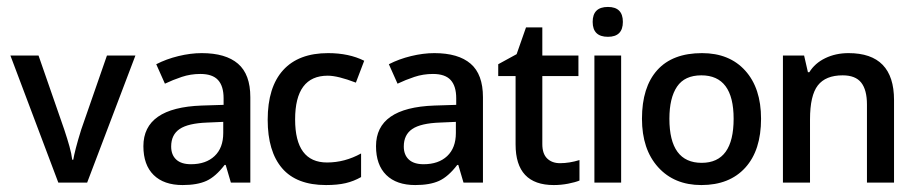

<svg xmlns="http://www.w3.org/2000/svg" viewBox="-20 -527 2620 553"><path d="M148 -1 10 -367H91L165 -154Q174 -127 180 -105.5Q186 -84 188 -67H191Q193 -79 198.5 -100.5Q204 -122 214 -154L288 -367H370L231 -1Z M645 -1 630 -52H627Q601 -18 574.5 -6Q548 6 506 6Q452 6 422.5 -23Q393 -52 393 -106Q393 -217 561 -223L624 -225V-244Q624 -279 608 -296.5Q592 -314 557 -314Q529 -314 503.5 -305.5Q478 -297 455 -286L430 -342Q459 -357 494 -365.5Q529 -374 561 -374Q630 -374 665.5 -343.5Q701 -313 701 -247V-1ZM530 -54Q573 -54 598 -77.5Q623 -101 623 -144V-176L577 -174Q522 -172 497.5 -155.5Q473 -139 473 -105Q473 -81 487.5 -67.5Q502 -54 530 -54Z M919 6Q834 6 792.5 -42.5Q751 -91 751 -182Q751 -276 795.5 -325Q840 -374 925 -374Q985 -374 1029 -352L1005 -289Q953 -309 924 -309Q830 -309 830 -183Q830 -59 922 -59Q973 -59 1020 -85V-17Q999 -5 975.5 0.5Q952 6 919 6Z M1315 -1 1300 -52H1297Q1271 -18 1244.5 -6Q1218 6 1176 6Q1122 6 1092.5 -23Q1063 -52 1063 -106Q1063 -217 1231 -223L1294 -225V-244Q1294 -279 1278 -296.5Q1262 -314 1227 -314Q1199 -314 1173.5 -305.5Q1148 -297 1125 -286L1100 -342Q1129 -357 1164 -365.5Q1199 -374 1231 -374Q1300 -374 1335.5 -343.5Q1371 -313 1371 -247V-1ZM1200 -54Q1243 -54 1268 -77.5Q1293 -101 1293 -144V-176L1247 -174Q1192 -172 1167.5 -155.5Q1143 -139 1143 -105Q1143 -81 1157.5 -67.5Q1172 -54 1200 -54Z M1593 -57Q1620 -57 1649 -66V-7Q1637 -2 1616.5 2Q1596 6 1575 6Q1465 6 1465 -111V-308H1415V-342L1468 -371L1495 -448H1542V-367H1646V-308H1542V-112Q1542 -84 1556 -70.5Q1570 -57 1593 -57Z M1769 -1H1692V-367H1769ZM1687 -464Q1687 -507 1731 -507Q1774 -507 1774 -464Q1774 -421 1731 -421Q1687 -421 1687 -464Z M2172 -185Q2172 -94 2126.5 -44Q2081 6 2000 6Q1922 6 1875.5 -45.5Q1829 -97 1829 -185Q1829 -276 1873 -325Q1917 -374 2002 -374Q2081 -374 2126.5 -323.5Q2172 -273 2172 -185ZM1908 -185Q1908 -58 2001 -58Q2093 -58 2093 -185Q2093 -310 2000 -310Q1952 -310 1930 -277.5Q1908 -245 1908 -185Z M2555 -1H2477V-226Q2477 -268 2460.5 -289Q2444 -310 2407 -310Q2358 -310 2335.5 -281Q2313 -252 2313 -183V-1H2235V-367H2296L2307 -319H2311Q2327 -345 2357 -359.5Q2387 -374 2424 -374Q2555 -374 2555 -239Z"/></svg>

Font: Shorif Bongobondhu UNICODE
Style: Bold
Weight: 700
Designer: Shorif Uddin Shishir, Shorif art & Design, e-mail : shorifart@gmail.com, facebook : Shorif2001
Foundry: Lipighor Font Foundry
Version: Designed By Shorif Uddin Shishir | Build By Niladri